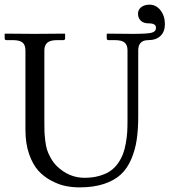

<svg xmlns="http://www.w3.org/2000/svg" viewBox="-20 -790 730 822"><path d="M615.2 -618.2C637 -618.2 654.3 -624.2 667 -636.2C679.7 -648.3 686 -664.9 686 -686C686 -709.8 679.8 -729.7 667.2 -745.8C654.7 -762 639 -770 620.1 -770C605.5 -770 593.6 -766.4 584.5 -759.3C575.4 -752.1 570.8 -742.7 570.8 -731C570.8 -719.6 574.6 -709.9 582.3 -701.9C589.9 -693.9 601.9 -689.9 618.2 -689.9C638 -689.9 647.9 -683.6 647.9 -670.9C647.9 -660.2 641.7 -653.2 629.2 -649.9C616.6 -646.6 589.8 -645 548.8 -645C522.8 -645 486.2 -645.3 439 -646L437 -645V-626C437 -620.8 439.6 -618.2 444.8 -618.2H472.2C491.4 -618.2 505.1 -614.7 513.4 -607.9C521.7 -601.1 525.9 -589.8 525.9 -574.2V-274.9C525.9 -256.7 525.5 -240.3 524.7 -225.8C523.8 -211.3 521.9 -195.2 518.8 -177.5C515.7 -159.7 511.6 -144.2 506.6 -130.9C501.5 -117.5 494.4 -104.2 485.1 -90.8C475.8 -77.5 464.8 -66.5 452.1 -57.9C439.5 -49.2 423.7 -42.2 405 -36.9C386.3 -31.5 365.2 -28.8 341.8 -28.8C297.2 -28.8 257.6 -45.6 223.1 -79.1C213.1 -89.2 204.4 -100.7 197.3 -113.5C190.1 -126.4 184.8 -138.2 181.4 -148.9C178 -159.7 175.4 -173 173.6 -189C171.8 -204.9 170.7 -217.5 170.4 -226.8C170.1 -236.1 169.9 -249.5 169.9 -267.1V-574.2C169.9 -588.9 174.2 -599.9 182.6 -607.2C191.1 -614.5 205.2 -618.2 225.1 -618.2H251C256.2 -618.2 258.8 -620.8 258.8 -626V-645L256.8 -646L127.9 -645C101.9 -645 59.9 -645.3 2 -646L0 -645V-626C0 -620.8 2.6 -618.2 7.8 -618.2H35.2C54.4 -618.2 68.1 -614.7 76.4 -607.9C84.7 -601.1 88.9 -589.8 88.9 -574.2V-233.9C88.9 -194.8 94.2 -160.2 104.7 -130.1C115.3 -100 128.6 -76.3 144.5 -58.8C160.5 -41.4 179.2 -27.1 200.7 -15.9C222.2 -4.6 242.6 2.8 262 6.6C281.3 10.3 300.9 12.2 320.8 12.2C360.8 12.2 395.8 7.2 425.5 -2.7C455.3 -12.6 479.4 -26.2 497.8 -43.5C516.2 -60.7 531 -82.6 542.2 -109.1C553.5 -135.7 561.2 -163.5 565.4 -192.6C569.7 -221.8 571.8 -255.2 571.8 -293V-574.2C571.8 -603.5 586.3 -618.2 615.2 -618.2Z"/></svg>

Font: Linux Biolinum G
Style: Bold
Weight: 700
Designer: Philipp H. Poll
Foundry: Philipp H. Poll
Version: Version 1.1.0